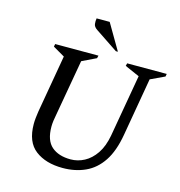

<svg xmlns="http://www.w3.org/2000/svg" viewBox="-124 -972 1025 1092"><g transform="rotate(15 388.5 -426.0)"><path d="M343 10Q243 10 181.5 -37Q120 -84 120 -190Q120 -207 122 -225.5Q124 -244 127 -264L186 -604L117 -644L120 -660H375L371 -644L288 -604L230 -274Q226 -255 223.5 -236Q221 -217 221 -201Q221 -120 262 -84.5Q303 -49 374 -49Q416 -49 454.5 -69.5Q493 -90 521.5 -132Q550 -174 562 -239L626 -606L540 -644L544 -660H777L774 -644L691 -605L632 -264Q615 -164 575 -104Q535 -44 475.5 -17Q416 10 343 10ZM464 -710 331 -799Q311 -812 309 -829Q307 -846 310 -862H387L476 -710Z"/></g></svg>

Font: Spectral Medium
Style: Italic
Weight: 500
Italic angle: -10°
Designer: Jean-Baptiste Levee
Foundry: Production Type
Version: Version 2.001